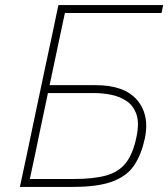

<svg xmlns="http://www.w3.org/2000/svg" viewBox="-20 -733 660 753"><path d="M265.5 0H58Q71 -60 83 -116.5Q94.5 -173 108.5 -238L158 -472.5Q172.5 -539.5 184.5 -596.2Q196.5 -653 209 -713H620L613.5 -682H234.5Q223.5 -630.5 212.8 -580Q202 -529.5 190 -472L174.5 -399H355.5Q467.5 -399 517.5 -341Q553.5 -299 553.5 -239Q553.5 -216 548 -190Q535 -129 507.5 -86.5Q480 -44 423.2 -22Q366.5 0 265.5 0ZM97 -31H268.5Q346 -31 395.5 -44.5Q445 -58 473.2 -93.5Q501.5 -129 515 -195Q521 -223 521 -245.5Q521 -268 515 -285Q503 -319 476 -337Q449 -355 415.2 -361.5Q381.5 -368 350 -368H168L141.5 -242.5Q129 -183.5 119 -134Q108.5 -84.5 97 -31Z"/></svg>

Font: Heraclito Thin
Style: Italic
Weight: 100
Italic angle: -12°
Designer: Kostas Bartsokas (font) & Cristiano Sobral (main changes)
Foundry: Kostas Bartsokas (font) & Cristiano Sobral (main changes)
Version: Version 1.00;July 8, 2020;FontCreator 13.0.0.2655 64-bit